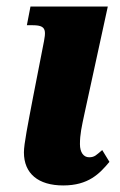

<svg xmlns="http://www.w3.org/2000/svg" viewBox="-20 -556 366 586"><path d="M173 10C250 10 284 -26 314 -62L292 -98C274 -83 269 -76 252 -76C235 -76 224 -91 224 -116C224 -146 229 -168 238 -210L309 -536H73L62 -479H80C132 -479 118 -455 106 -388L81 -260C65 -176 53 -116 53 -91C53 -26 97 10 173 10Z"/></svg>

Font: Noto Serif ExtraCondensed Black
Style: Italic
Weight: 900
Width: 2
Italic angle: -12°
Designer: Monotype Design Team
Foundry: Monotype Imaging Inc.
Version: Version 2.014